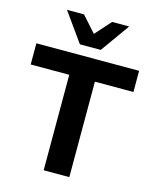

<svg xmlns="http://www.w3.org/2000/svg" viewBox="-135 -1030 903 1121"><g transform="rotate(15 316.0 -470.0)"><path d="M239 0V-577H6V-705H627V-577H394V0ZM253 -765 128 -940H231L316 -845L401 -940H504L379 -765Z"/></g></svg>

Font: Nunito Sans 12pt ExtraLight 12pt ExtraBold
Style: Regular
Weight: 800
Version: Version 3.101;gftools[0.9.27]